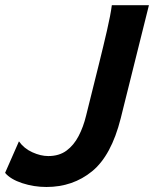

<svg xmlns="http://www.w3.org/2000/svg" viewBox="-24 -726 608 758"><path d="M417.5 -705.6H564Q564 -705.6 556.6 -676Q549.3 -646.5 537.4 -599.1Q525.4 -551.8 512 -497.3Q498.5 -442.9 485.8 -392.1Q473.1 -341.3 464.1 -305.2Q455.1 -269 452.6 -258.8Q415.5 -111.8 339.6 -49.8Q263.7 12.2 159.2 12.2Q109.9 12.2 63.7 -2.9Q17.6 -18.1 -3.9 -43.5L50.8 -168Q70.8 -139.6 103.8 -124.8Q136.7 -109.9 166.5 -109.9Q209.5 -109.9 238.5 -131.3Q267.6 -152.8 286.4 -189Q305.2 -225.1 315.9 -269.5L366.7 -473.6Q384.3 -544.4 398.4 -605.7Q412.6 -667 417.5 -705.6Z"/></svg>

Font: Andika
Style: Bold Italic
Weight: 700
Italic angle: -14°
Designer: Victor Gaultney, Annie Olsen, Julie Remington, Don Collingsworth, Eric Hays, Becca Hirsbrunner
Foundry: SIL International
Version: Version 6.101